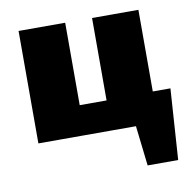

<svg xmlns="http://www.w3.org/2000/svg" viewBox="-69 -496 720 718"><g transform="rotate(-10 291.0 -137.5)"><path d="M326 0V-427H502V0ZM141 0V-114H415V0ZM47 0V-427H224V0ZM416 0V-117H569L496 0ZM435 152 404 -117H569L551 152Z"/></g></svg>

Font: Ysabeau Infant Black
Style: Regular
Weight: 900
Designer: Christian Thalmann (Catharsis Fonts)
Version: Version 2.001;gftools[0.9.30]; featfreeze: ss01,ss02,lnum